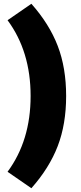

<svg xmlns="http://www.w3.org/2000/svg" viewBox="-20 -867 426 1016"><path d="M20 42Q142 -123 142 -359Q142 -595 20 -760L146 -847Q241 -740 285.5 -624Q330 -508 330 -359Q330 -210 285.5 -94Q241 22 146 129Z"/></svg>

Font: Biryani Black
Style: Regular
Weight: 900
Designer: Dan Reynolds and Mathieu Reguer
Foundry: Dan Reynolds and Mathieu Reguer
Version: Version 1.004; ttfautohint (v1.1) -l 5 -r 5 -G 72 -x 0 -D la